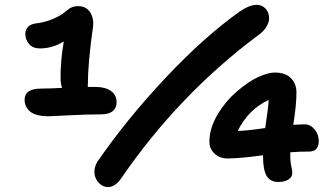

<svg xmlns="http://www.w3.org/2000/svg" viewBox="-20 -741 1356 789"><path d="M423.8 27.8Q402.8 27.8 386.7 11.2Q370.6 -5.4 368.2 -28.3Q365.7 -51.3 379.9 -76.2Q502.4 -253.4 660.6 -421.4Q818.8 -589.4 963.9 -692.9Q1005.4 -721.2 1035.2 -721.2Q1048.8 -721.2 1061 -713.9Q1073.2 -706.5 1079.6 -693.6Q1085.9 -680.7 1085.9 -665Q1085.9 -649.4 1074.7 -630.9Q1063.5 -612.3 1041 -596.2Q714.4 -353 477.1 -6.8Q452.6 27.8 423.8 27.8ZM181.2 -263.2Q127.4 -263.2 104.2 -282.2Q81.1 -301.3 81.1 -331.1Q81.1 -377 149.9 -377Q185.1 -377 234.9 -379.9Q230.5 -392.6 229 -411.1Q227.5 -486.8 242.2 -570.8Q195.8 -542 144 -542Q115.2 -542 99.6 -560.1Q84 -578.1 84 -602.1Q84 -618.7 95 -630.4Q106 -642.1 128.9 -645Q163.1 -648.9 196 -662.4Q229 -675.8 252 -695.8Q273.4 -715.8 300.8 -715.8Q334.5 -715.8 350.8 -689.9Q367.2 -664.1 361.8 -627.9Q340.8 -482.4 340.8 -383.8H371.1Q412.6 -383.8 435.8 -367.2Q459 -350.6 459 -321.8Q460 -298.8 443.8 -284.9Q427.7 -271 394 -271Q333 -271 263.2 -267.1Q193.4 -263.2 181.2 -263.2ZM1124 6.8Q1090.8 6.8 1075.9 -17.8Q1061 -42.5 1061 -97.2V-103Q964.8 -89.8 915 -89.8Q882.8 -89.8 861.8 -109.6Q840.8 -129.4 840.8 -155.8Q838.9 -211.9 876 -273.9Q907.7 -326.2 954.8 -366.5Q1002 -406.7 1042 -424.8Q1082 -442.9 1108.9 -442.9Q1152.8 -442.9 1175.5 -419.9Q1198.2 -397 1198.2 -360.8Q1198.2 -309.1 1185.1 -228Q1217.3 -230 1232.9 -230Q1255.4 -230 1272.5 -209.5Q1289.6 -189 1290 -161.1Q1290 -142.1 1280.5 -130.1Q1271 -118.2 1251 -118.2Q1210 -118.2 1172.9 -115.2V-91.8Q1173.3 -75.7 1177.2 -57.4Q1181.2 -39.1 1181.2 -30.8Q1181.2 -13.7 1165.5 -3.4Q1149.9 6.8 1124 6.8ZM1084 -330.1Q1001 -292 957 -203.1Q989.7 -203.1 1069.8 -214.8Q1084 -308.1 1084 -330.1Z"/></svg>

Font: Shantell Sans Irregular
Style: Regular
Weight: 600
Designer: Stephen Nixon, Anya Danilova, Shantell Martin
Foundry: Arrow Type
Version: Version 1.006;[9816181b4]